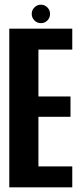

<svg xmlns="http://www.w3.org/2000/svg" viewBox="-20 -797 350 817"><path d="M19.5 0V-675H287.5V-586H143.5V-386.5H280V-300H143.5V-89H287.5V0ZM154.5 -698.5Q138 -698.5 126.5 -710Q115 -721.5 115 -738Q115 -754 126.5 -765.5Q138 -777 154.5 -777Q170 -777 181.5 -765.5Q193 -754 193 -738Q193 -721.5 181.8 -710Q170.5 -698.5 154.5 -698.5Z"/></svg>

Font: Anybody Condensed SemiBold
Style: Regular
Weight: 600
Width: 3
Designer: Tyler Finck
Foundry: Etcetera Type Company
Version: Version 1.010; ttfautohint (v1.8.3) -l 8 -r 50 -G 200 -x 14 